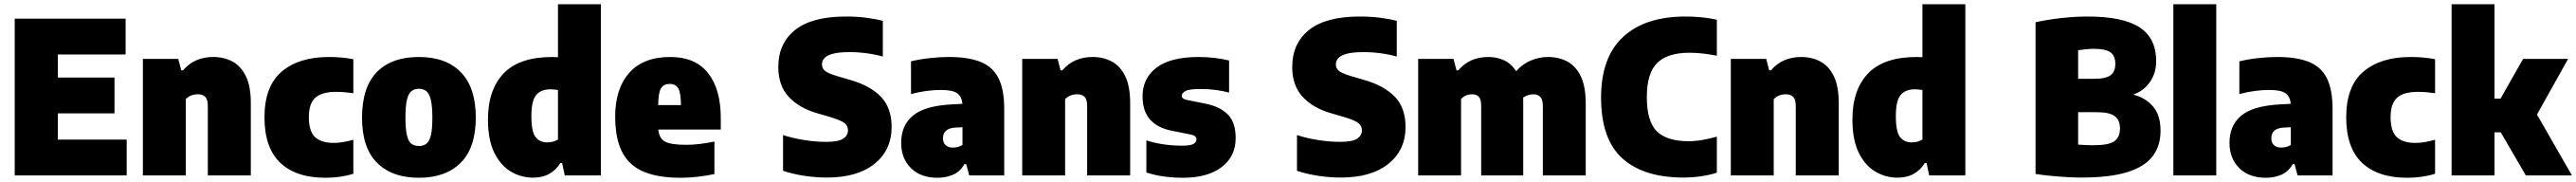

<svg xmlns="http://www.w3.org/2000/svg" viewBox="-20 -828 12161 859"><path d="M49.5 0V-740H573V-571H253V-462H520.5V-293H253V-169H578V0Z M654.5 0V-550H821.5L835.5 -496H844Q897 -559 987 -559Q1037.5 -559 1077.5 -537.5Q1117.5 -516 1140.8 -468.2Q1164 -420.5 1164 -341.5V0H961V-327Q961 -359.5 948.5 -371.2Q936 -383 915 -383Q879 -383 857 -360V0Z M1516.5 11Q1377.5 11 1303 -59.8Q1228.5 -130.5 1228.5 -274Q1228.5 -421 1309.8 -490Q1391 -559 1532.5 -559Q1595 -559 1648 -548.5V-388Q1627.5 -391 1607.2 -392.8Q1587 -394.5 1567 -394.5Q1498.5 -394.5 1468.2 -366.5Q1438 -338.5 1438 -276Q1438 -208 1467.2 -180.8Q1496.5 -153.5 1555.5 -153.5Q1576.5 -153.5 1598.5 -157.2Q1620.5 -161 1648 -168.5V-8Q1588.5 11 1516.5 11Z M1957.5 11Q1830.5 11 1759.8 -59.8Q1689 -130.5 1689 -272Q1689 -416 1758.8 -487.5Q1828.5 -559 1957.5 -559Q2086 -559 2156 -486.5Q2226 -414 2226 -273.5Q2226 -131 2155 -60Q2084 11 1957.5 11ZM1957.5 -139Q1978.5 -139 1992.5 -149.5Q2006.5 -160 2013.8 -188.8Q2021 -217.5 2021 -272Q2021 -328 2013.5 -357.8Q2006 -387.5 1992 -398.2Q1978 -409 1957.5 -409Q1937 -409 1922.8 -398.2Q1908.5 -387.5 1901.2 -358.2Q1894 -329 1894 -273.5Q1894 -218 1901 -189Q1908 -160 1922 -149.5Q1936 -139 1957.5 -139Z M2496.5 10.5Q2440 10.5 2391.5 -18.2Q2343 -47 2313.2 -107.5Q2283.5 -168 2283.5 -264Q2283.5 -404.5 2357.8 -481.8Q2432 -559 2586.5 -559Q2594 -559 2600.8 -558.5Q2607.5 -558 2614 -558V-808H2816.5V0H2646L2633.5 -58.5H2625Q2606 -26.5 2573.8 -8Q2541.5 10.5 2496.5 10.5ZM2563 -156Q2593 -156 2614 -169.5V-403.5Q2606 -404.5 2596.2 -405.5Q2586.5 -406.5 2579 -406.5Q2533.5 -406.5 2511 -379.5Q2488.5 -352.5 2488.5 -280.5Q2488.5 -205.5 2508.5 -180.8Q2528.5 -156 2563 -156Z M3192 11Q3028.5 11 2956.2 -57.5Q2884 -126 2884 -277Q2884 -409 2950.2 -484Q3016.5 -559 3143.5 -559Q3262.5 -559 3322.5 -483Q3382.5 -407 3382.5 -270.5V-216.5H3087.5Q3091.5 -175.5 3118.8 -160Q3146 -144.5 3220 -144.5Q3251.5 -144.5 3285.5 -148.8Q3319.5 -153 3352.5 -160V-6.5Q3269 11 3192 11ZM3141.5 -432Q3113.5 -432 3100.5 -411.5Q3087.5 -391 3087 -332H3194.5Q3194 -391 3181.5 -411.5Q3169 -432 3141.5 -432Z M3883 10Q3830 10 3775 1.5Q3720 -7 3676.5 -22V-190.5Q3720.5 -176 3775 -167.2Q3829.5 -158.5 3879.5 -158.5Q3938 -158.5 3960.5 -173.5Q3983 -188.5 3983 -213Q3983 -233 3967.5 -246.2Q3952 -259.5 3902.5 -274.5L3839.5 -293Q3754 -317 3704 -370.2Q3654 -423.5 3654 -511.5Q3654 -623 3733.2 -686.5Q3812.5 -750 3974 -750Q4025 -750 4069.5 -744.2Q4114 -738.5 4147.5 -729.5V-561Q4115.5 -570.5 4074 -576.2Q4032.5 -582 3991.5 -582Q3939 -582 3910.5 -574Q3882 -566 3871 -553Q3860 -540 3860 -525Q3860 -506.5 3873 -494.8Q3886 -483 3928 -470L3991 -451.5Q4087 -424.5 4138 -371.8Q4189 -319 4189 -229.5Q4189 -119.5 4108.2 -54.8Q4027.5 10 3883 10Z M4405.5 11Q4326 11 4280 -34.8Q4234 -80.5 4234 -154Q4234 -235 4288.2 -281.2Q4342.5 -327.5 4467 -335L4523 -338Q4520 -373.5 4497.8 -388.5Q4475.5 -403.5 4420 -403.5Q4389 -403.5 4351.8 -398.5Q4314.5 -393.5 4280.5 -384V-538.5Q4321.5 -548.5 4369.5 -553.8Q4417.5 -559 4459.5 -559Q4551.5 -559 4609 -535.8Q4666.5 -512.5 4693.5 -459Q4720.5 -405.5 4720.5 -314V0H4555.5L4541 -53.5H4532.5Q4512.5 -18 4479.2 -3.5Q4446 11 4405.5 11ZM4431.5 -175Q4431.5 -154 4444 -142.8Q4456.5 -131.5 4478 -131.5Q4488.5 -131.5 4500.5 -134.2Q4512.5 -137 4523.5 -144V-227.5L4490.5 -226Q4431.5 -222.5 4431.5 -175Z M4805.5 0V-550H4972.5L4986.5 -496H4995Q5048 -559 5138 -559Q5188.5 -559 5228.5 -537.5Q5268.5 -516 5291.8 -468.2Q5315 -420.5 5315 -341.5V0H5112V-327Q5112 -359.5 5099.5 -371.2Q5087 -383 5066 -383Q5030 -383 5008 -360V0Z M5564.5 11Q5518 11 5474.2 5Q5430.5 -1 5391.5 -14V-165.5Q5427.5 -153.5 5471 -147Q5514.5 -140.5 5560.5 -140.5Q5600 -140.5 5614 -148.8Q5628 -157 5628 -170.5Q5628 -187 5603.5 -192.5L5514 -210.5Q5445 -223.5 5409.2 -263.5Q5373.5 -303.5 5373.5 -374Q5373.5 -458.5 5439.5 -508.8Q5505.5 -559 5638.5 -559Q5678.5 -559 5715.5 -554.5Q5752.5 -550 5782 -542.5V-391Q5752.5 -399 5718.2 -403.5Q5684 -408 5647.5 -408Q5592 -408 5575.2 -397.8Q5558.5 -387.5 5558.5 -376Q5558.5 -361 5584.5 -356L5674 -338Q5739 -324.5 5776 -287.8Q5813 -251 5813 -176Q5813 -89 5746.5 -39Q5680 11 5564.5 11Z M6309 10Q6256 10 6201 1.5Q6146 -7 6102.5 -22V-190.5Q6146.5 -176 6201 -167.2Q6255.5 -158.5 6305.5 -158.5Q6364 -158.5 6386.5 -173.5Q6409 -188.5 6409 -213Q6409 -233 6393.5 -246.2Q6378 -259.5 6328.5 -274.5L6265.5 -293Q6180 -317 6130 -370.2Q6080 -423.5 6080 -511.5Q6080 -623 6159.2 -686.5Q6238.5 -750 6400 -750Q6451 -750 6495.5 -744.2Q6540 -738.5 6573.5 -729.5V-561Q6541.5 -570.5 6500 -576.2Q6458.5 -582 6417.5 -582Q6365 -582 6336.5 -574Q6308 -566 6297 -553Q6286 -540 6286 -525Q6286 -506.5 6299 -494.8Q6312 -483 6354 -470L6417 -451.5Q6513 -424.5 6564 -371.8Q6615 -319 6615 -229.5Q6615 -119.5 6534.2 -54.8Q6453.5 10 6309 10Z M6674.5 0V-550H6841.5L6855.5 -496H6864Q6890 -527 6925 -543Q6960 -559 7006.5 -559Q7046.5 -559 7080.5 -543.2Q7114.5 -527.5 7137 -492Q7166.5 -525.5 7205.8 -542.2Q7245 -559 7287.5 -559Q7338.5 -559 7378.8 -537.5Q7419 -516 7442.2 -468Q7465.5 -420 7465.5 -340V0H7263V-328.5Q7263 -359.5 7250.5 -371.2Q7238 -383 7218.5 -383Q7191 -382.5 7170 -367Q7170.5 -358.5 7170.5 -350V0H6972V-328.5Q6972 -359.5 6960.8 -371.2Q6949.5 -383 6930 -383Q6896 -383 6877 -360V0Z M7927 10Q7739.5 10 7638.8 -80.2Q7538 -170.5 7538 -368Q7538 -557.5 7642 -653.8Q7746 -750 7936.5 -750Q8016.5 -750 8084.5 -735V-565Q8054 -571 8021.8 -575Q7989.5 -579 7955 -579Q7852 -579 7803 -531Q7754 -483 7754 -370Q7754 -254.5 7801.5 -208Q7849 -161.5 7952.5 -161.5Q7982.5 -161.5 8016.2 -167.5Q8050 -173.5 8084.5 -183V-13Q8053 -2.5 8010.5 3.8Q7968 10 7927 10Z M8150.5 0V-550H8317.5L8331.5 -496H8340Q8393 -559 8483 -559Q8533.5 -559 8573.5 -537.5Q8613.5 -516 8636.8 -468.2Q8660 -420.5 8660 -341.5V0H8457V-327Q8457 -359.5 8444.5 -371.2Q8432 -383 8411 -383Q8375 -383 8353 -360V0Z M8937.5 10.5Q8881 10.5 8832.5 -18.2Q8784 -47 8754.2 -107.5Q8724.5 -168 8724.5 -264Q8724.5 -404.5 8798.8 -481.8Q8873 -559 9027.5 -559Q9035 -559 9041.8 -558.5Q9048.5 -558 9055 -558V-808H9257.5V0H9087L9074.5 -58.5H9066Q9047 -26.5 9014.8 -8Q8982.5 10.5 8937.5 10.5ZM9004 -156Q9034 -156 9055 -169.5V-403.5Q9047 -404.5 9037.2 -405.5Q9027.5 -406.5 9020 -406.5Q8974.5 -406.5 8952 -379.5Q8929.5 -352.5 8929.5 -280.5Q8929.5 -205.5 8949.5 -180.8Q8969.5 -156 9004 -156Z M9805 10Q9774.5 10 9736 7.8Q9697.5 5.5 9659 1.8Q9620.5 -2 9589 -7V-723Q9642 -735 9708.5 -742.5Q9775 -750 9834.5 -750Q10002 -750 10080.2 -698.8Q10158.5 -647.5 10158.5 -539.5Q10158.5 -482.5 10128.2 -440Q10098 -397.5 10049.5 -381.5Q10105 -368.5 10142 -327.2Q10179 -286 10179 -210.5Q10179 -139.5 10141.5 -90.2Q10104 -41 10021.8 -15.5Q9939.5 10 9805 10ZM9866 -597.5Q9846 -597.5 9827.5 -595.8Q9809 -594 9790 -591V-456H9863.5Q9921 -456 9943.2 -473Q9965.5 -490 9965.5 -526.5Q9965.5 -564 9943 -580.8Q9920.5 -597.5 9866 -597.5ZM9863.5 -142.5Q9933.5 -142.5 9960.5 -161.2Q9987.5 -180 9987.5 -221.5Q9987.5 -262 9962.2 -280.2Q9937 -298.5 9878.5 -298.5H9790V-145.5Q9812 -144 9829 -143.2Q9846 -142.5 9863.5 -142.5Z M10239.5 0V-808H10442V0Z M10676 11Q10596.5 11 10550.5 -34.8Q10504.5 -80.5 10504.5 -154Q10504.5 -235 10558.8 -281.2Q10613 -327.5 10737.5 -335L10793.5 -338Q10790.5 -373.5 10768.2 -388.5Q10746 -403.5 10690.5 -403.5Q10659.5 -403.5 10622.2 -398.5Q10585 -393.5 10551 -384V-538.5Q10592 -548.5 10640 -553.8Q10688 -559 10730 -559Q10822 -559 10879.5 -535.8Q10937 -512.5 10964 -459Q10991 -405.5 10991 -314V0H10826L10811.5 -53.5H10803Q10783 -18 10749.8 -3.5Q10716.5 11 10676 11ZM10702 -175Q10702 -154 10714.5 -142.8Q10727 -131.5 10748.5 -131.5Q10759 -131.5 10771 -134.2Q10783 -137 10794 -144V-227.5L10761 -226Q10702 -222.5 10702 -175Z M11343.5 11Q11204.5 11 11130 -59.8Q11055.5 -130.5 11055.5 -274Q11055.5 -421 11136.8 -490Q11218 -559 11359.5 -559Q11422 -559 11475 -548.5V-388Q11454.5 -391 11434.2 -392.8Q11414 -394.5 11394 -394.5Q11325.5 -394.5 11295.2 -366.5Q11265 -338.5 11265 -276Q11265 -208 11294.2 -180.8Q11323.5 -153.5 11382.5 -153.5Q11403.5 -153.5 11425.5 -157.2Q11447.5 -161 11475 -168.5V-8Q11415.5 11 11343.5 11Z M11553 0V-808H11755.5V-362.5H11784L11890.5 -550H12103L11956 -287.5L12121 0H11903.5L11785 -203.5H11755.5V0Z"/></svg>

Font: Encode Sans SmCnd Black
Style: Regular
Weight: 900
Width: 4
Designer: Multiple Designers
Foundry: Impallari Type
Version: Version 3.002; ttfautohint (v1.8.3) -l 8 -r 50 -G 200 -x 14 